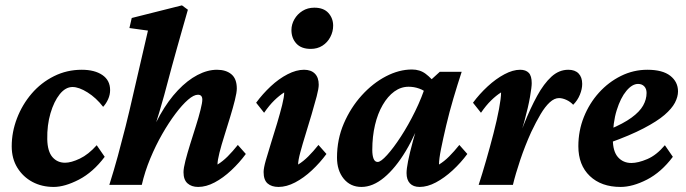

<svg xmlns="http://www.w3.org/2000/svg" viewBox="-20 -701 2600 728"><path d="M254.9 -371.1Q228.5 -371.1 206.5 -343.8Q184.6 -316.4 171.4 -271.5Q158.2 -226.6 159.2 -172.9Q160.2 -127 178.7 -105.5Q197.3 -84 226.6 -84Q250 -84 282.7 -99.6Q315.4 -115.2 346.7 -150.4L377 -106.4Q333 -47.9 279.3 -20Q225.6 7.8 183.6 7.8Q138.7 7.8 103 -11.2Q67.4 -30.3 45.9 -64.9Q24.4 -99.6 24.4 -146.5Q24.4 -200.2 44.4 -252.4Q64.5 -304.7 100.1 -346.2Q135.7 -387.7 184.6 -412.1Q233.4 -436.5 290 -436.5Q338.9 -436.5 368.2 -416.5Q397.5 -396.5 397.5 -359.4Q397.5 -341.8 390.1 -325.2Q382.8 -308.6 371.1 -295.9Q344.7 -330.1 312 -350.6Q279.3 -371.1 254.9 -371.1Z M602.5 -339.8Q593.8 -307.6 584 -275.4Q574.2 -243.2 564 -210.9Q553.7 -178.7 542 -144.5H535.2Q556.6 -211.9 587.4 -266.1Q618.2 -320.3 654.3 -358.4Q690.4 -396.5 728.5 -416.5Q766.6 -436.5 802.7 -436.5Q836.9 -436.5 857.4 -419.4Q877.9 -402.3 877.9 -365.2Q877.9 -350.6 870.6 -321.3Q863.3 -292 852.5 -256.8Q841.8 -221.7 830.6 -186Q819.3 -150.4 812 -121.6Q804.7 -92.8 804.7 -77.1Q824.2 -88.9 843.3 -107.9Q862.3 -127 881.8 -151.4L912.1 -117.2Q887.7 -84 856.9 -55.2Q826.2 -26.4 793.9 -9.3Q761.7 7.8 731.4 7.8Q706.1 7.8 690.9 -5.9Q675.8 -19.5 675.8 -47.9Q675.8 -63.5 683.1 -91.8Q690.4 -120.1 701.2 -154.8Q711.9 -189.5 722.7 -223.1Q733.4 -256.8 740.2 -284.2Q747.1 -311.5 747.1 -323.2Q747.1 -341.8 730.5 -341.8Q714.8 -341.8 692.9 -322.8Q670.9 -303.7 645.5 -270Q620.1 -236.3 595.2 -192.9Q570.3 -149.4 549.8 -100.1Q529.3 -50.8 517.6 0H394.5Q412.1 -55.7 426.8 -109.4Q441.4 -163.1 456.1 -221.2Q470.7 -279.3 486.3 -348.6L541 -585L470.7 -594.7L479.5 -632.8L669.9 -680.7L692.4 -664.1Q681.6 -625 670.9 -588.9Q660.2 -552.7 650.9 -518.1Q641.6 -483.4 631.8 -449.2Z M1036.1 7.8Q1009.8 7.8 994.6 -5.4Q979.5 -18.6 979.5 -48.8Q979.5 -63.5 987.8 -92.8Q996.1 -122.1 1007.8 -159.2Q1019.5 -196.3 1030.8 -233.9Q1042 -271.5 1049.8 -302.7Q1057.6 -334 1057.6 -350.6Q1039.1 -338.9 1020 -320.3Q1001 -301.8 981.4 -273.4L951.2 -311.5Q975.6 -344.7 1006.3 -373.5Q1037.1 -402.3 1070.3 -419.4Q1103.5 -436.5 1132.8 -436.5Q1159.2 -436.5 1173.8 -421.9Q1188.5 -407.2 1188.5 -379.9Q1188.5 -365.2 1180.7 -335.4Q1172.9 -305.7 1161.6 -267.6Q1150.4 -229.5 1138.7 -191.9Q1127 -154.3 1118.7 -123.5Q1110.4 -92.8 1110.4 -77.1Q1129.9 -88.9 1148.9 -107.9Q1168 -127 1187.5 -151.4L1217.8 -117.2Q1193.4 -84 1162.6 -55.2Q1131.8 -26.4 1099.1 -9.3Q1066.4 7.8 1036.1 7.8ZM1158.2 -515.6Q1122.1 -515.6 1103.5 -536.1Q1085 -556.6 1085 -586.9Q1085 -608.4 1096.2 -627.9Q1107.4 -647.5 1127 -659.7Q1146.5 -671.9 1171.9 -671.9Q1207 -671.9 1225.1 -651.9Q1243.2 -631.8 1243.2 -603.5Q1243.2 -581.1 1232.4 -560.5Q1221.7 -540 1202.6 -527.8Q1183.6 -515.6 1158.2 -515.6Z M1350.6 7.8Q1308.6 7.8 1283.2 -23.4Q1257.8 -54.7 1257.8 -103.5Q1257.8 -172.9 1283.7 -232.9Q1309.6 -293 1351.6 -339.4Q1393.6 -385.7 1443.4 -411.6Q1493.2 -437.5 1542 -437.5Q1572.3 -437.5 1594.2 -420.9Q1616.2 -404.3 1638.7 -375L1603.5 -343.8Q1588.9 -358.4 1569.3 -365.2Q1549.8 -372.1 1529.3 -372.1Q1500 -372.1 1475.1 -354Q1450.2 -335.9 1431.2 -303.2Q1412.1 -270.5 1401.9 -227.1Q1391.6 -183.6 1391.6 -132.8Q1391.6 -111.3 1396.5 -99.1Q1401.4 -86.9 1412.1 -86.9Q1423.8 -86.9 1447.8 -113.3Q1471.7 -139.6 1500 -183.1Q1528.3 -226.6 1554.2 -279.3Q1580.1 -332 1596.7 -385.7L1613.3 -397.5L1647.5 -428.7H1730.5Q1714.8 -380.9 1699.2 -328.1Q1683.6 -275.4 1671.9 -225.6Q1660.2 -175.8 1652.3 -136.7Q1644.5 -97.7 1644.5 -77.1Q1664.1 -88.9 1683.1 -107.9Q1702.1 -127 1721.7 -151.4L1752 -117.2Q1727.5 -84 1696.3 -55.2Q1665 -26.4 1632.8 -9.3Q1600.6 7.8 1571.3 7.8Q1546.9 7.8 1534.2 -5.9Q1521.5 -19.5 1521.5 -44.9Q1521.5 -60.5 1527.3 -90.3Q1533.2 -120.1 1545.9 -167Q1558.6 -213.9 1580.1 -283.2H1588.9Q1557.6 -193.4 1518.6 -128.4Q1479.5 -63.5 1436.5 -27.8Q1393.6 7.8 1350.6 7.8Z M2099.6 -329.1Q2082 -329.1 2064.5 -313Q2046.9 -296.9 2029.8 -268.1Q2012.7 -239.3 1994.1 -200.2Q1970.7 -148.4 1952.6 -94.7Q1934.6 -41 1924.8 0H1794.9Q1808.6 -42 1823.2 -92.8Q1837.9 -143.6 1851.1 -194.8Q1864.3 -246.1 1872.1 -287.6Q1879.9 -329.1 1879.9 -350.6Q1861.3 -338.9 1842.3 -320.3Q1823.2 -301.8 1803.7 -273.4L1773.4 -311.5Q1797.9 -344.7 1829.1 -373.5Q1860.4 -402.3 1892.6 -419.4Q1924.8 -436.5 1952.1 -436.5Q1973.6 -436.5 1984.9 -424.8Q1996.1 -413.1 1996.1 -385.7Q1996.1 -371.1 1989.7 -334Q1983.4 -296.9 1967.8 -239.3Q1952.1 -181.6 1921.9 -104.5H1918Q1943.4 -171.9 1967.3 -231.4Q1991.2 -291 2016.6 -337.4Q2042 -383.8 2070.8 -410.2Q2099.6 -436.5 2134.8 -436.5Q2160.2 -436.5 2173.8 -422.4Q2187.5 -408.2 2187.5 -382.8Q2187.5 -363.3 2178.7 -341.8Q2169.9 -320.3 2153.3 -303.7Q2142.6 -315.4 2127.4 -322.3Q2112.3 -329.1 2099.6 -329.1Z M2333 7.8Q2259.8 7.8 2216.3 -33.7Q2172.9 -75.2 2172.9 -146.5Q2172.9 -205.1 2193.8 -257.3Q2214.8 -309.6 2251 -349.6Q2287.1 -389.6 2334.5 -413.1Q2381.8 -436.5 2434.6 -436.5Q2492.2 -436.5 2521.5 -413.6Q2550.8 -390.6 2550.8 -354.5Q2550.8 -334 2539.1 -311.5Q2527.3 -289.1 2499.5 -265.1Q2471.7 -241.2 2420.4 -214.4Q2369.1 -187.5 2290 -159.2V-210Q2343.8 -232.4 2374.5 -254.9Q2405.3 -277.3 2418.5 -300.8Q2431.6 -324.2 2431.6 -348.6Q2431.6 -364.3 2422.9 -373.5Q2414.1 -382.8 2399.4 -382.8Q2377 -382.8 2355 -356.4Q2333 -330.1 2318.4 -283.2Q2303.7 -236.3 2303.7 -172.9Q2303.7 -127 2323.2 -105Q2342.8 -83 2374 -83Q2399.4 -83 2434.1 -97.7Q2468.8 -112.3 2501 -150.4L2531.2 -106.4Q2487.3 -47.9 2433.1 -20Q2378.9 7.8 2333 7.8Z"/></svg>

Font: Crimson Pro
Style: Bold Italic
Weight: 700
Italic angle: -12°
Designer: Jacques Le Bailly
Foundry: Baron von Fonthausen
Version: Version 1.003